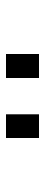

<svg xmlns="http://www.w3.org/2000/svg" viewBox="225 -965 150 640"><g transform="rotate(-90 300.0 -645.0)"><path d="M360 -590V-700H440V-590ZM160 -590V-700H239V-590Z"/></g></svg>

Font: SUSE
Style: Regular
Weight: 400
Designer: Rene Bieder
Foundry: SUSE
Version: Version 1.000